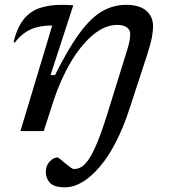

<svg xmlns="http://www.w3.org/2000/svg" viewBox="-20 -542 698 794"><path d="M248.5 232.5Q204 232.5 186.8 214.2Q169.5 196 169.5 169Q169.5 142 185.8 125.5Q202 109 218 109Q220.5 109 230 116.8Q239.5 124.5 250.5 134Q262 143.5 271.5 150.2Q281 157 286 157Q300.5 157 314.8 149.5Q329 142 345.2 119.2Q361.5 96.5 380.8 50.8Q400 5 424 -71.5L505.5 -334Q514 -362 516.2 -376Q518.5 -390 518.5 -401.5Q518.5 -418 504.8 -428.5Q491 -439 464.5 -439Q413.5 -439 363.5 -396.8Q313.5 -354.5 271.2 -282.5Q229 -210.5 200 -121L161 0H64.5L196 -436.5H191.5Q143 -436.5 106.8 -420.2Q70.5 -404 41 -366L36 -368Q51 -429 78.2 -462.5Q105.5 -496 145 -509Q184.5 -522 235 -522Q259.5 -522 283 -520L189 -231.5H207.5Q262.5 -342 309.2 -405.2Q356 -468.5 402.2 -495.2Q448.5 -522 502 -522Q556 -522 584.5 -498Q613 -474 613 -433Q613 -414.5 608 -387.2Q603 -360 587 -311L516.5 -95Q465 63 392.5 147.8Q320 232.5 248.5 232.5Z"/></svg>

Font: Newsreader Caption
Style: Italic
Weight: 400
Italic angle: -17°
Designer: Hugues Gentile
Foundry: Production Type
Version: Version 1.001